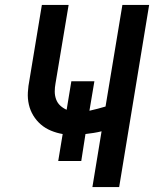

<svg xmlns="http://www.w3.org/2000/svg" viewBox="-20 -755 640 775"><path d="M353 0 390 -225Q374 -221 358 -218.5Q342 -216 325 -214L308 -105H215L233 -214Q209 -218 186 -227.5Q163 -237 145 -252.5Q127 -268 114.5 -288.5Q102 -309 96.5 -333Q91 -357 92.5 -382.5Q94 -408 99 -433L149 -735H257L204 -418Q201 -402 201 -385.5Q201 -369 206.5 -354Q212 -339 223.5 -328.5Q235 -318 249 -312L268 -427H361L341 -308Q358 -312 374 -316Q390 -320 406 -325L474 -735H582L461 0Z"/></svg>

Font: Iosevka Curly SmBdExObl
Style: Regular
Weight: 600
Width: 7
Italic angle: -9°
Monospace: yes
Designer: Belleve Invis
Foundry: Belleve Invis
Version: Version 11.1.0; ttfautohint (v1.8.3)